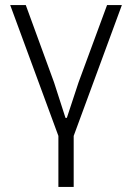

<svg xmlns="http://www.w3.org/2000/svg" viewBox="-20 -533 519 753"><path d="M209 200.2V0L20 -513.2H81.1L191.9 -210L236.8 -70.8H242.2L288.1 -210L399.9 -513.2H458L269 0V200.2Z"/></svg>

Font: Anuphan Light
Style: Regular
Weight: 300
Designer: Mike Abbink, Paul van der Laan, Pieter van Rosmalen, Mint Tantisuwanna
Foundry: Bold Monday; Cadson Demak
Version: Version 3.002;hotconv 1.0.109;makeotfexe 2.5.65596